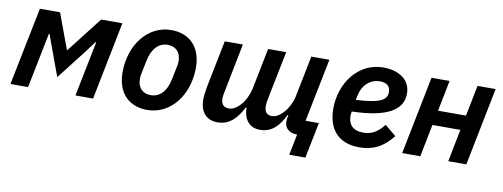

<svg xmlns="http://www.w3.org/2000/svg" viewBox="-57 -830 3311 1265"><g transform="rotate(10 1598.0 -197.0)"><path d="M22 0H140L214 -369H219L244 -299L318 -98L475 -300L526 -369H531L457 0H575L679 -522H537L352 -284H350L262 -522H127Z M938 12C1094 12 1207 -133 1207 -317C1207 -456 1127 -534 1005 -534C849 -534 736 -389 736 -205C736 -66 816 12 938 12ZM945 -88C887 -88 856 -126 856 -182C856 -196 858 -209 860 -217L878 -305C894 -389 939 -434 998 -434C1056 -434 1087 -396 1087 -340C1087 -326 1085 -314 1083 -304L1065 -217C1049 -133 1004 -88 945 -88Z M1912 140H2020L2068 -99H1979L2064 -522H1943L1888 -247C1881 -210 1860 -166 1833 -136C1811 -110 1783 -91 1754 -91C1718 -91 1704 -114 1704 -150C1704 -166 1708 -189 1712 -209L1775 -522H1654L1599 -247C1591 -209 1571 -165 1546 -136C1522 -109 1495 -91 1467 -91C1429 -91 1414 -114 1414 -150C1414 -166 1419 -189 1423 -208L1485 -522H1364L1301 -208C1296 -178 1291 -151 1291 -121C1291 -39 1332 12 1409 12C1485 12 1537 -38 1575 -116H1581C1583 -37 1622 12 1693 12C1769 12 1818 -37 1856 -116H1861L1859 -105C1857 -96 1855 -84 1855 -73C1855 -27 1889 0 1937 0H1940Z M2358 12C2444 12 2514 -19 2579 -102L2504 -164C2459 -108 2419 -88 2367 -88C2295 -88 2265 -126 2265 -183C2265 -190 2266 -199 2268 -212C2504 -218 2606 -281 2606 -390C2606 -498 2507 -534 2425 -534C2255 -534 2145 -380 2145 -211C2145 -72 2217 12 2358 12ZM2417 -440C2449 -440 2487 -430 2487 -381C2487 -330 2452 -301 2281 -292L2286 -317C2300 -392 2351 -440 2417 -440Z M2643 0H2764L2807 -217H2994L2951 0H3072L3176 -522H3055L3014 -316H2827L2868 -522H2747Z"/></g></svg>

Font: Braiins Sans SemiBold
Style: Italic
Weight: 600
Italic angle: -11.31°
Designer: Mike Abbink, Paul van der Laan, Pieter van Rosmalen, Jiri Chlebus, Lubos Buracinsky
Foundry: Bold Monday, Sudetype
Version: Version 1.000;hotconv 1.0.109;makeotfexe 2.5.65596